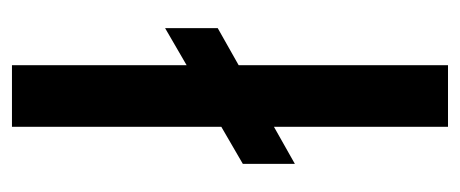

<svg xmlns="http://www.w3.org/2000/svg" viewBox="-244 -525 769 321"><g transform="rotate(90 140.5 -364.5)"><path d="M89 0V-292L27 -256V-344L89 -379V-729H192V-438L254 -473V-386L192 -350V0Z"/></g></svg>

Font: Mona Sans Medium
Style: Regular
Weight: 500
Designer: Deni Anggara
Foundry: GitHub
Version: Version 2.000;Glyphs 3.2.3 (3260)